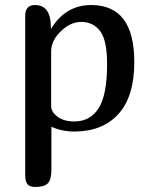

<svg xmlns="http://www.w3.org/2000/svg" viewBox="-20 -522 606 762"><path d="M80 -459Q80 -502 119 -502Q181 -502 182 -416V-408H183Q240 -502 342 -502Q513 -502 513 -276Q513 -139 450 -69.5Q387 0 275 0Q225 0 184 -19V149Q184 192 169.5 206Q155 220 120 220Q97 220 88.5 208.5Q80 197 80 173ZM405 -268Q405 -362 377.5 -398.5Q350 -435 302 -435Q260 -435 221.5 -398Q183 -361 183 -318V-101Q183 -78 208 -59Q233 -40 275 -40Q338 -40 371.5 -92.5Q405 -145 405 -268Z"/></svg>

Font: Marmelad
Style: Regular
Weight: 400
Designer: Manvel Shmavonyan
Foundry: Cyreal
Version: Version 1.001;PS 001.001;hotconv 1.0.88;makeotf.lib2.5.64775